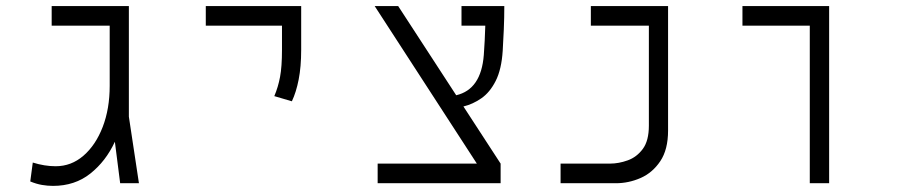

<svg xmlns="http://www.w3.org/2000/svg" viewBox="-20 -606 2970 635"><path d="M155.3 8.8Q137.2 8.8 118.7 5.6Q100.1 2.4 80.1 -5.9L88.4 -68.4Q127.4 -56.2 164.1 -56.2Q215.8 -56.2 256.1 -91.1Q296.4 -126 319.6 -186Q342.8 -246.1 342.8 -322.3V-521H150.9V-585.9H406.2V-220.2L439.5 0H377.4L359.9 -137.2Q330.1 -72.8 278.8 -32Q227.5 8.8 155.3 8.8Z M945.3 -271 887.2 -288.1Q899.9 -317.9 906.2 -351.6Q912.6 -385.3 912.6 -441.4V-521H660.6V-585.9H976.1V-441.4Q976.1 -385.3 967.8 -343Q959.5 -300.8 945.3 -271Z M1229 0V-64.9H1557.1L1219.2 -585.9H1296.9L1488.8 -291Q1571.3 -310.1 1580.1 -424.3Q1583.5 -469.7 1585 -521H1506.3V-585.9H1647.9Q1647.9 -547.4 1646.2 -508.1Q1644.5 -468.8 1642.6 -438Q1638.7 -376.5 1619.4 -338.4Q1600.1 -300.3 1571.8 -280.8Q1543.5 -261.2 1512.7 -253.9L1635.7 -64.9V0Z M1834 0V-64.9H1997.1Q2026.4 -64.9 2056.2 -75.7Q2085.9 -86.4 2106 -113.5Q2126 -140.6 2126 -190.4V-521H1934.1V-585.9H2189.5V-174.3Q2189.5 -111.3 2163.8 -73Q2138.2 -34.7 2098.6 -17.3Q2059.1 0 2016.6 0Z M2658.2 0V-521H2435.5V-585.9H2722.2V0Z"/></svg>

Font: CaskaydiaMono NF Light
Style: Regular
Weight: 300
Designer: Aaron Bell
Foundry: Saja Typeworks
Version: Version 2111.001; ttfautohint (v1.8.4);Nerd Fonts 3.1.1